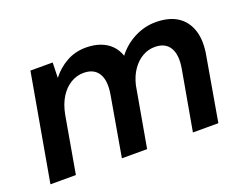

<svg xmlns="http://www.w3.org/2000/svg" viewBox="-86 -683 1092 851"><g transform="rotate(-20 460.0 -258.0)"><path d="M23 0 112 -504H217L215 -432Q244 -470 285.5 -493Q327 -516 377 -516Q414 -516 443.5 -505.5Q473 -495 493.5 -475Q514 -455 525 -424Q558 -467 606 -491.5Q654 -516 706 -516Q768 -516 808 -490.5Q848 -465 864 -415.5Q880 -366 866 -294L815 0H695L745 -282Q756 -346 735 -380Q714 -414 665 -414Q634 -414 607 -398.5Q580 -383 559.5 -354Q539 -325 529 -283L479 0H360L409 -282Q420 -346 399 -380Q378 -414 329 -414Q297 -414 268.5 -397Q240 -380 219.5 -347.5Q199 -315 190 -268L143 0Z"/></g></svg>

Font: DM Sans SemiBold
Style: Italic
Weight: 600
Italic angle: -10°
Designer: Colophon Foundry, Jonny Pinhorn
Foundry: Colophon Foundry
Version: Version 4.004;gftools[0.9.30]